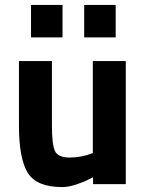

<svg xmlns="http://www.w3.org/2000/svg" viewBox="-20 -748 593 780"><path d="M491 -500V0H358V-28L338 -18Q319 -8 288 2Q257 12 233 12Q129 12 93 -45.5Q57 -103 57 -238Q57 -238 57 -500H191V-236Q191 -162 203 -135Q215 -108 263 -108Q311 -108 357 -126V-500ZM106 -596V-728H234V-596ZM322 -596V-728H450V-596Z"/></svg>

Font: Titillium-CLs Web
Style: CLs-Bold
Weight: 700
Version: Version 1.002;PS 57.000;hotconv 1.0.70;makeotf.lib2.5.55311